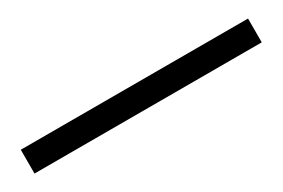

<svg xmlns="http://www.w3.org/2000/svg" viewBox="-6 -74 513 348"><g transform="rotate(-30 250.0 100.0)"><path d="M487.8 75.2V125H12.2V75.2Z"/></g></svg>

Font: Atsinvsda
Style: Regular
Weight: 400
Designer: Al Webster
Foundry: Al Webster and Michael Everson
Version: Version 2.000